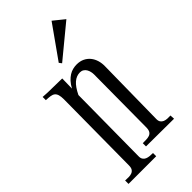

<svg xmlns="http://www.w3.org/2000/svg" viewBox="-210 -726 721 721"><g transform="rotate(-45 151.0 -365.0)"><path d="M104 -94.2Q103.5 -83 107.7 -76.7Q111.8 -70.3 118.7 -67.4Q125.5 -64.5 134 -63.7Q142.6 -63 150.9 -63V-45.9H3.9V-64Q13.2 -63.5 22.2 -63.5Q31.2 -63.5 38.3 -66.2Q45.4 -68.8 49.8 -75.2Q54.2 -81.5 54.2 -94.2L57.1 -441.9Q57.1 -457 54.4 -465.8Q51.8 -474.6 45.9 -479.5Q40 -484.4 30.3 -485.8Q20.5 -487.3 6.8 -487.8V-504.9Q6.8 -504.9 11.2 -504.6Q15.6 -504.4 22.5 -503.9Q29.3 -503.4 38.3 -503.2Q47.4 -502.9 57.1 -502.9L107.9 -502L106.9 -449.2Q114.7 -463.9 124 -473.9Q133.3 -483.9 143.1 -490Q152.8 -496.1 163.1 -498.5Q173.3 -501 183.1 -501Q201.2 -501 214.6 -494.4Q228 -487.8 236.8 -476.8Q245.6 -465.8 250 -451.2Q254.4 -436.5 253.9 -419.9L250 -146Q249.5 -134.8 253.7 -128.7Q257.8 -122.6 264.6 -119.6Q271.5 -116.7 280 -116.2Q288.6 -115.7 296.9 -116.2L297.9 -98.1L149.9 -99.1V-116.2Q159.2 -116.2 168.2 -116.5Q177.2 -116.7 184.6 -119.1Q191.9 -121.6 196.3 -127.9Q200.7 -134.3 201.2 -147L203.1 -428.2Q203.1 -435.1 201.4 -442.6Q199.7 -450.2 196 -456.5Q192.4 -462.9 186 -467Q179.7 -471.2 170.9 -471.2Q152.3 -471.2 136.7 -457.8Q121.1 -444.3 106.9 -415ZM232.9 -683.6 276.4 -648.4 147.9 -542.5 140.1 -552.7Z"/></g></svg>

Font: Bigelow Rules
Style: Regular
Weight: 400
Designer: Astigmatic (AOETI)
Foundry: Astigmatic (AOETI)
Version: Version 1.001